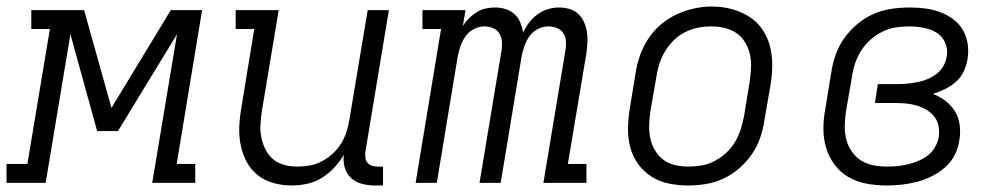

<svg xmlns="http://www.w3.org/2000/svg" viewBox="-60 -561 3080 589"><path d="M-40 0V-58H24L93 -472H36V-530H198L282 -230L464 -530H560L482 -58H539V0H407L483 -456L302 -159H238L156 -456L80 0Z M835 8Q806 8 779 0.5Q752 -7 731 -23.5Q710 -40 697 -64Q684 -88 678.5 -115Q673 -142 674 -170.5Q675 -199 680 -228L720 -472H663V-530H795L743 -218Q740 -198 739 -177.5Q738 -157 742 -138Q746 -119 755 -101.5Q764 -84 778.5 -72Q793 -60 812.5 -55Q832 -50 852 -50Q852 -50 852.5 -50Q853 -50 853 -50Q872 -50 891 -53.5Q910 -57 928 -66.5Q946 -76 961 -90Q976 -104 986.5 -121Q997 -138 1003 -157Q1009 -176 1012 -195L1068 -530H1133L1061 -96Q1060 -86 1061 -77Q1062 -68 1067.5 -61.5Q1073 -55 1081.5 -52.5Q1090 -50 1099 -50H1115V8H1090Q1070 8 1050.5 3Q1031 -2 1017 -15Q1003 -28 997.5 -47Q992 -66 995 -86Q982 -65 965 -46.5Q948 -28 926.5 -15Q905 -2 881.5 3Q858 8 835 8Z M1215 0 1293 -472H1236V-530H1368L1360 -482Q1368 -494 1379 -505Q1390 -516 1403 -524Q1416 -532 1430 -535Q1444 -538 1459 -538Q1476 -538 1491.5 -533Q1507 -528 1518.5 -517.5Q1530 -507 1536 -492Q1542 -477 1545 -461Q1552 -477 1563 -491.5Q1574 -506 1589 -517Q1604 -528 1621 -533Q1638 -538 1655 -538Q1672 -538 1687 -533.5Q1702 -529 1713.5 -518.5Q1725 -508 1731.5 -493.5Q1738 -479 1740.5 -463.5Q1743 -448 1742 -431Q1741 -414 1739 -398L1682 -58H1739V0H1607L1675 -409Q1677 -422 1676 -435.5Q1675 -449 1668 -459.5Q1661 -470 1648.5 -475Q1636 -480 1622 -480Q1606 -480 1590 -472Q1574 -464 1564 -449.5Q1554 -435 1548.5 -419Q1543 -403 1540 -387L1476 0H1411L1479 -409Q1481 -422 1479.5 -435.5Q1478 -449 1471 -459.5Q1464 -470 1452 -475Q1440 -480 1426 -480Q1410 -480 1394 -472Q1378 -464 1368 -449.5Q1358 -435 1352.5 -419Q1347 -403 1344 -387L1280 0Z M2051 8Q2021 8 1991.5 2Q1962 -4 1938 -19.5Q1914 -35 1897.5 -58Q1881 -81 1873.5 -109Q1866 -137 1866.5 -167.5Q1867 -198 1872 -228L1890 -338Q1894 -365 1903.5 -391.5Q1913 -418 1929 -442.5Q1945 -467 1967.5 -486Q1990 -505 2016 -517Q2042 -529 2069.5 -535Q2097 -541 2124 -541Q2155 -541 2183.5 -533.5Q2212 -526 2236.5 -511Q2261 -496 2277.5 -472.5Q2294 -449 2301.5 -421Q2309 -393 2309 -362.5Q2309 -332 2304 -302L2285 -192Q2281 -165 2272 -138.5Q2263 -112 2246.5 -88Q2230 -64 2207.5 -44.5Q2185 -25 2159 -13Q2133 -1 2105.5 3.5Q2078 8 2051 8ZM2052 -50Q2073 -50 2093 -53.5Q2113 -57 2132 -67Q2151 -77 2167 -91.5Q2183 -106 2194 -124Q2205 -142 2211.5 -162Q2218 -182 2222 -202L2240 -312Q2243 -333 2244 -354Q2245 -375 2240.5 -394.5Q2236 -414 2225.5 -431.5Q2215 -449 2198.5 -460Q2182 -471 2162 -475.5Q2142 -480 2121 -480Q2101 -480 2081 -476Q2061 -472 2042 -462.5Q2023 -453 2007.5 -438Q1992 -423 1981 -405Q1970 -387 1963.5 -367.5Q1957 -348 1954 -328L1935 -218Q1932 -198 1931.5 -177Q1931 -156 1935 -136.5Q1939 -117 1949.5 -99.5Q1960 -82 1975.5 -70.5Q1991 -59 2011 -54.5Q2031 -50 2052 -50Z M2660 8Q2629 8 2599 2.5Q2569 -3 2543.5 -17.5Q2518 -32 2500.5 -55.5Q2483 -79 2474.5 -107Q2466 -135 2466 -166Q2466 -197 2472 -228L2490 -338Q2494 -366 2503.5 -393Q2513 -420 2530 -444Q2547 -468 2570.5 -487.5Q2594 -507 2620.5 -518.5Q2647 -530 2675 -534Q2703 -538 2731 -538Q2755 -538 2778.5 -535Q2802 -532 2823.5 -524Q2845 -516 2863.5 -502.5Q2882 -489 2893.5 -469.5Q2905 -450 2908.5 -426.5Q2912 -403 2908 -379Q2905 -360 2896.5 -342Q2888 -324 2873 -310.5Q2858 -297 2839.5 -288Q2821 -279 2802 -273Q2823 -265 2840.5 -251.5Q2858 -238 2869.5 -219.5Q2881 -201 2884 -177.5Q2887 -154 2883 -131Q2880 -108 2869 -86Q2858 -64 2839 -47.5Q2820 -31 2798 -20Q2776 -9 2752.5 -3Q2729 3 2706 5.5Q2683 8 2660 8ZM2662 -50Q2678 -50 2693.5 -51.5Q2709 -53 2725.5 -57Q2742 -61 2757.5 -67.5Q2773 -74 2786.5 -84.5Q2800 -95 2808.5 -110Q2817 -125 2820 -141Q2822 -158 2819 -174.5Q2816 -191 2806 -203.5Q2796 -216 2781.5 -224.5Q2767 -233 2751.5 -237.5Q2736 -242 2719 -243.5Q2702 -245 2684 -245H2624L2633 -303H2694Q2709 -303 2724 -304.5Q2739 -306 2754.5 -309Q2770 -312 2784.5 -318Q2799 -324 2812 -333.5Q2825 -343 2833.5 -357.5Q2842 -372 2844 -387Q2847 -401 2844 -415.5Q2841 -430 2833 -441.5Q2825 -453 2813.5 -460.5Q2802 -468 2788.5 -472Q2775 -476 2760 -478Q2745 -480 2730 -480Q2710 -480 2689 -477Q2668 -474 2648.5 -464.5Q2629 -455 2612 -440.5Q2595 -426 2583 -407.5Q2571 -389 2564 -369Q2557 -349 2554 -328L2535 -218Q2532 -197 2531.5 -175.5Q2531 -154 2536 -134Q2541 -114 2552.5 -97Q2564 -80 2581 -69Q2598 -58 2619 -54Q2640 -50 2662 -50Z"/></svg>

Font: Iosevka Curly Slab LtEx
Style: Italic
Weight: 300
Width: 7
Italic angle: -9°
Monospace: yes
Designer: Belleve Invis
Foundry: Belleve Invis
Version: Version 11.1.0; ttfautohint (v1.8.3)